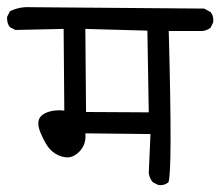

<svg xmlns="http://www.w3.org/2000/svg" viewBox="-26 -579 624 544"><path d="M422.9 -54.7 407.2 -62.5Q397.5 -73.2 395.5 -88.9L400.4 -199.2L215.8 -201.2Q218.8 -170.9 200.2 -150.9Q181.6 -130.9 160.2 -133.3Q138.7 -135.7 121.6 -150.4Q104.5 -165 88.9 -202.6Q73.2 -240.2 96.2 -254.9Q119.1 -269.5 156.2 -265.6L154.3 -497.1L17.6 -494.1L2 -502Q-6.8 -512.7 -5.9 -531.2L2 -546.9Q28.3 -560.5 61.5 -558.6L552.7 -554.7L570.3 -544.9Q580.1 -534.2 578.1 -515.6L570.3 -500Q559.6 -492.2 546.9 -491.2H452.1Q462.9 -90.8 451.2 -62.5Q439.5 -52.7 422.9 -54.7ZM395.5 -260.7 391.6 -492.2 215.8 -497.1 217.8 -261.7Z"/></svg>

Font: JasonHandwriting2
Style: Regular
Weight: 400
Version: Version 1.05.10